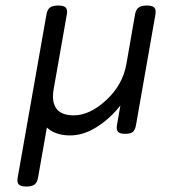

<svg xmlns="http://www.w3.org/2000/svg" viewBox="-20 -476 640 690"><path d="M506.8 -456.1Q487.3 -456.1 477.8 -448.7Q468.3 -441.4 465.3 -424.3L434.1 -245.1Q420.9 -170.9 361.8 -116.2Q302.7 -61.5 245.1 -61.5Q170.4 -61.5 170.4 -129.9Q170.4 -141.1 172.9 -155.8L220.2 -424.3Q223.1 -441.4 216.3 -448.7Q209.5 -456.1 189.5 -456.1H188.5Q168.9 -456.1 159.4 -448.7Q149.9 -441.4 147 -424.3L43.5 162.6Q40.5 179.7 47.4 187Q54.2 194.3 74.2 194.3H75.2Q94.7 194.3 104.2 187Q113.8 179.7 116.7 162.6L148.4 -17.6Q179.2 10.7 231.9 10.7Q279.3 10.7 326.9 -19Q374.5 -48.8 412.6 -96.7L400.4 -26.9Q397.5 -9.8 404.1 -2.4Q410.6 4.9 429.7 4.9H430.7Q449.7 4.9 457.8 -2.2Q465.8 -9.3 468.8 -26.9L538.6 -424.3Q541.5 -441.4 534.7 -448.7Q527.8 -456.1 507.8 -456.1Z"/></svg>

Font: Courier Prime Sans
Style: Regular
Weight: 300
Italic angle: -10°
Designer: Alan Dague-Greene
Foundry: Quote-Unquote Apps
Version: Version 3.23